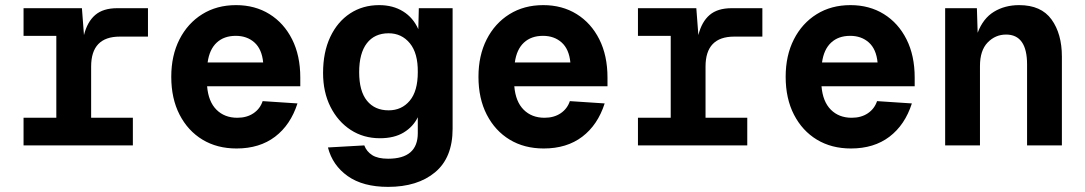

<svg xmlns="http://www.w3.org/2000/svg" viewBox="-20 -568 4240 750"><path d="M72 0V-108H200V-428H72V-536H300L308 -431Q321 -483 352 -509.5Q383 -536 438 -536H558V-425H448Q336 -425 336 -308V-108H499V0Z M904 12Q828 12 771 -22.5Q714 -57 681.5 -120Q649 -183 649 -268Q649 -351 681 -414Q713 -477 770 -512.5Q827 -548 902 -548Q976 -548 1032.5 -513Q1089 -478 1121 -414.5Q1153 -351 1153 -265V-231H789Q794 -171 825.5 -139.5Q857 -108 907 -108Q944 -108 970 -125.5Q996 -143 1006 -173L1142 -164Q1115 -80 1054.5 -34Q994 12 904 12ZM791 -324H1008Q1003 -376 974 -402Q945 -428 901 -428Q855 -428 826.5 -401.5Q798 -375 791 -324Z M1496 162Q1398 162 1338.5 120Q1279 78 1261 8L1403 0Q1412 24 1434 38Q1456 52 1496 52Q1612 52 1612 -48V-110Q1594 -73 1557 -50.5Q1520 -28 1464 -28Q1400 -28 1350 -60.5Q1300 -93 1271 -150.5Q1242 -208 1242 -283Q1242 -364 1270 -423.5Q1298 -483 1347.5 -515.5Q1397 -548 1461 -548Q1515 -548 1554.5 -523.5Q1594 -499 1614 -454L1616 -536H1748V-65Q1748 48 1679.5 105Q1611 162 1496 162ZM1498 -137Q1549 -137 1580.5 -174.5Q1612 -212 1612 -286Q1613 -360 1581 -399Q1549 -438 1498 -438Q1443 -438 1413 -399Q1383 -360 1383 -286Q1383 -212 1413.5 -174.5Q1444 -137 1498 -137Z M2104 12Q2028 12 1971 -22.5Q1914 -57 1881.5 -120Q1849 -183 1849 -268Q1849 -351 1881 -414Q1913 -477 1970 -512.5Q2027 -548 2102 -548Q2176 -548 2232.5 -513Q2289 -478 2321 -414.5Q2353 -351 2353 -265V-231H1989Q1994 -171 2025.5 -139.5Q2057 -108 2107 -108Q2144 -108 2170 -125.5Q2196 -143 2206 -173L2342 -164Q2315 -80 2254.5 -34Q2194 12 2104 12ZM1991 -324H2208Q2203 -376 2174 -402Q2145 -428 2101 -428Q2055 -428 2026.5 -401.5Q1998 -375 1991 -324Z M2472 0V-108H2600V-428H2472V-536H2700L2708 -431Q2721 -483 2752 -509.5Q2783 -536 2838 -536H2958V-425H2848Q2736 -425 2736 -308V-108H2899V0Z M3304 12Q3228 12 3171 -22.5Q3114 -57 3081.5 -120Q3049 -183 3049 -268Q3049 -351 3081 -414Q3113 -477 3170 -512.5Q3227 -548 3302 -548Q3376 -548 3432.5 -513Q3489 -478 3521 -414.5Q3553 -351 3553 -265V-231H3189Q3194 -171 3225.5 -139.5Q3257 -108 3307 -108Q3344 -108 3370 -125.5Q3396 -143 3406 -173L3542 -164Q3515 -80 3454.5 -34Q3394 12 3304 12ZM3191 -324H3408Q3403 -376 3374 -402Q3345 -428 3301 -428Q3255 -428 3226.5 -401.5Q3198 -375 3191 -324Z M3672 0V-536H3796L3799 -440Q3820 -496 3862.5 -522Q3905 -548 3961 -548Q4047 -548 4087.5 -492Q4128 -436 4128 -347V0H3992V-316Q3992 -433 3910 -433Q3868 -433 3838 -402Q3808 -371 3808 -310V0Z"/></svg>

Font: Geist Mono
Style: Bold
Weight: 700
Monospace: yes
Designer: Basement.studio, Andrés Briganti, Mateo Zaragoza
Foundry: Basement.studio, Vercel, Andrés Briganti, Guido Ferreyra, Mateo Zaragoza
Version: Version 1.500; ttfautohint (v1.8.4.7-5d5b)